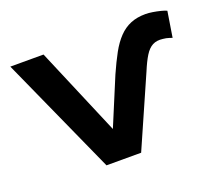

<svg xmlns="http://www.w3.org/2000/svg" viewBox="-93 -639 861 764"><g transform="rotate(-20 337.5 -256.5)"><path d="M514.3 -296.7 383.7 0H237L11.7 -500H152.3L310.3 -127.3L394 -327.7Q414.7 -374.3 433.8 -409.2Q453 -444 475.2 -467Q497.3 -490 524.7 -501.3Q552 -512.7 588 -512.7Q601.7 -512.7 618.3 -510Q635 -507.3 650.3 -503.5Q665.7 -499.7 675 -495.3L657.7 -386.7Q655.7 -387.3 644.8 -391Q634 -394.7 619.7 -396Q594.7 -399.3 576.8 -390.2Q559 -381 544.3 -357.5Q529.7 -334 514.3 -296.7Z"/></g></svg>

Font: Nata Sans
Style: Regular
Weight: 400
Designer: Daniel Uzquiano Cruz
Version: Version 1.001